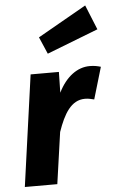

<svg xmlns="http://www.w3.org/2000/svg" viewBox="-57 -874 548 913"><g transform="rotate(-5 217.0 -417.5)"><path d="M385 -835 153 -703 188 -622 433 -717ZM381 -546C323 -546 268 -507 231 -432L233 -531H98L24 0H179L214 -246C243 -330 279 -393 345 -393C361 -393 373 -390 389 -386L434 -538C417 -543 402 -546 381 -546Z"/></g></svg>

Font: Fira Sans
Style: Bold Italic
Weight: 700
Italic angle: -8°
Designer: bBox Type GmbH & Carrois Corporate GbR & Edenspiekermann AG
Foundry: bBox Type GmbH & Carrois Corporate GbR & Edenspiekermann AG
Version: Version 4.301;PS 004.301;hotconv 1.0.88;makeotf.lib2.5.64775